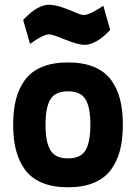

<svg xmlns="http://www.w3.org/2000/svg" viewBox="-20 -773 570 805"><path d="M156.2 -492.4Q201.7 -511.2 265.1 -511.2Q328.6 -511.2 374 -492.4Q419.4 -473.6 445.6 -438Q471.7 -402.3 483.4 -356.2Q495.1 -310.1 495.1 -250Q495.1 -189.9 483.4 -143.8Q471.7 -97.7 445.6 -61.8Q419.4 -25.9 374 -6.8Q328.6 12.2 265.1 12.2Q201.7 12.2 156.2 -6.8Q110.8 -25.9 84.7 -61.8Q58.6 -97.7 46.9 -143.8Q35.2 -189.9 35.2 -250Q35.2 -310.1 46.9 -356.2Q58.6 -402.3 84.7 -438Q110.8 -473.6 156.2 -492.4ZM191.4 -143.1Q211.9 -108.9 265.1 -108.9Q318.4 -108.9 338.6 -143.1Q358.9 -177.2 358.9 -250Q358.9 -322.8 338.6 -356.4Q318.4 -390.1 265.1 -390.1Q211.9 -390.1 191.4 -356.4Q170.9 -322.8 170.9 -250Q170.9 -177.2 191.4 -143.1ZM413.1 -749 441.9 -647.9Q439.9 -645.5 436 -641.1Q432.1 -636.7 419.9 -626Q407.7 -615.2 395.8 -606.9Q383.8 -598.6 366.9 -591.8Q350.1 -585 335 -585Q306.6 -585 253.4 -606.9Q200.2 -628.9 186 -628.9Q173.8 -628.9 153.8 -618.9Q133.8 -608.9 120.1 -598.6L106 -588.9L77.1 -689Q79.1 -691.4 83.3 -695.8Q87.4 -700.2 99.4 -711.2Q111.3 -722.2 123.5 -730.7Q135.7 -739.3 152.3 -746.1Q168.9 -752.9 184.1 -752.9Q210.4 -752.9 241.2 -742.2Q272 -731.4 296.1 -720.7Q320.3 -710 331.1 -710Q342.8 -710 363.3 -719.7Q383.8 -729.5 398.4 -739.3Z"/></svg>

Font: TitilliumText25L
Style: 999 wt
Weight: 900
Designer: Accademia di Belle Arti di Urbino and others
Foundry: Accademia di Belle Arti di Urbino and others.
Version: Version 25.000